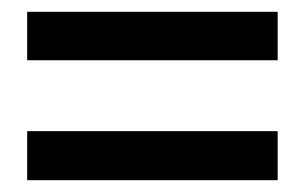

<svg xmlns="http://www.w3.org/2000/svg" viewBox="-20 -472 516 325"><path d="M26 -370H450V-452H26ZM26 -167H450V-250H26Z"/></svg>

Font: Arthouse Owned Medium
Style: Regular
Weight: 500
Designer: Jeremy Tribby
Foundry: Tribby Type
Version: Version 1.000;PS 001.000;hotconv 1.0.88;makeotf.lib2.5.64775